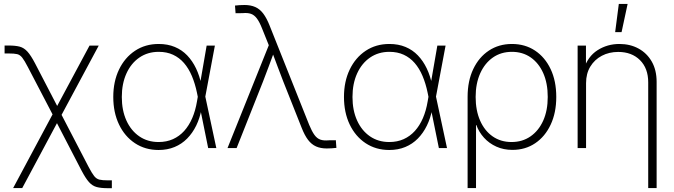

<svg xmlns="http://www.w3.org/2000/svg" viewBox="-20 -755 3438 979"><path d="M46.9 204.1 259.3 -192.9H281.7L431.6 95.7Q448.7 128.4 460.2 142.8Q471.7 157.2 486.8 160.9Q502 164.6 529.8 164.6H550.3V204.6H529.8Q495.1 204.6 473.1 198.7Q451.2 192.9 433.8 173.6Q416.5 154.3 395.5 114.3L270.5 -127L93.3 204.1ZM261.2 -146.5 122.1 -413.1Q105 -446.3 93.5 -460.9Q82 -475.6 67.4 -479Q52.7 -482.4 23.9 -482.4H3.4V-522.9H23.9Q58.6 -522.9 80.6 -517.1Q102.5 -511.2 120.1 -491.7Q137.7 -472.2 158.7 -432.1L271.5 -214.8L436.5 -522.5H483.4L281.7 -146.5Z M788.6 9.8Q720.2 9.8 668 -24.9Q615.7 -59.6 586.7 -120.6Q557.6 -181.6 557.6 -260.7Q557.6 -339.4 586.9 -400.4Q616.2 -461.4 668.5 -496.1Q720.7 -530.8 789.1 -530.8Q835 -530.8 871.3 -515.6Q907.7 -500.5 934.6 -472.4Q961.4 -444.3 979.7 -406Q998 -367.7 1007.3 -320.8H1021.5L1026.4 -264.6L1083 0H1041.5L984.4 -281.7Q974.6 -329.1 958.3 -367.7Q941.9 -406.2 918.2 -433.6Q894.5 -460.9 862.5 -475.8Q830.6 -490.7 789.1 -490.7Q733.4 -490.7 690.9 -461.7Q648.4 -432.6 624.8 -380.6Q601.1 -328.6 601.1 -260.3Q601.1 -192.4 624.5 -140.6Q647.9 -88.9 690.2 -59.8Q732.4 -30.8 788.6 -30.8Q829.1 -30.8 861.8 -45.4Q894.5 -60.1 919.2 -87.4Q943.8 -114.7 960.2 -152.8Q976.6 -190.9 984.4 -237.8L1033.7 -522.5H1075.7L1026.4 -259.8L1021.5 -199.2H1007.8Q999 -152.8 980.5 -114.7Q961.9 -76.7 934.3 -48.6Q906.7 -20.5 870.1 -5.4Q833.5 9.8 788.6 9.8Z M1140.1 0 1350.6 -524.4 1316.4 -609.4Q1303.2 -643.1 1289.8 -660.9Q1276.4 -678.7 1259.3 -684.6Q1242.2 -690.4 1217.8 -688L1181.2 -687.5L1178.2 -726.6Q1191.4 -728 1202.4 -728.8Q1213.4 -729.5 1227.1 -729.5Q1258.3 -729.5 1281.5 -719.2Q1304.7 -709 1322.3 -685.8Q1339.8 -662.6 1355 -624L1556.6 -118.2Q1570.3 -85 1583.5 -66.9Q1596.7 -48.8 1613.8 -43Q1630.9 -37.1 1655.3 -39.6L1692.4 -40L1695.3 -1Q1681.6 0.5 1670.9 1.2Q1660.2 2 1646 2Q1614.7 2 1591.6 -8.3Q1568.4 -18.6 1550.8 -41.7Q1533.2 -64.9 1518.1 -103.5L1424.3 -339.8Q1409.2 -378.4 1395 -416.7Q1380.9 -455.1 1366.2 -493.7H1378.9Q1364.7 -455.6 1350.6 -417Q1336.4 -378.4 1321.3 -339.8L1186.5 0Z M1964.8 9.8Q1896.5 9.8 1844.2 -24.9Q1792 -59.6 1762.9 -120.6Q1733.9 -181.6 1733.9 -260.7Q1733.9 -339.4 1763.2 -400.4Q1792.5 -461.4 1844.7 -496.1Q1897 -530.8 1965.3 -530.8Q2011.2 -530.8 2047.6 -515.6Q2084 -500.5 2110.8 -472.4Q2137.7 -444.3 2156 -406Q2174.3 -367.7 2183.6 -320.8H2197.8L2202.6 -264.6L2259.3 0H2217.8L2160.6 -281.7Q2150.9 -329.1 2134.5 -367.7Q2118.2 -406.2 2094.5 -433.6Q2070.8 -460.9 2038.8 -475.8Q2006.8 -490.7 1965.3 -490.7Q1909.7 -490.7 1867.2 -461.7Q1824.7 -432.6 1801 -380.6Q1777.3 -328.6 1777.3 -260.3Q1777.3 -192.4 1800.8 -140.6Q1824.2 -88.9 1866.5 -59.8Q1908.7 -30.8 1964.8 -30.8Q2005.4 -30.8 2038.1 -45.4Q2070.8 -60.1 2095.5 -87.4Q2120.1 -114.7 2136.5 -152.8Q2152.8 -190.9 2160.6 -237.8L2210 -522.5H2252L2202.6 -259.8L2197.8 -199.2H2184.1Q2175.3 -152.8 2156.7 -114.7Q2138.2 -76.7 2110.6 -48.6Q2083 -20.5 2046.4 -5.4Q2009.8 9.8 1964.8 9.8Z M2364.3 204.1V-261.2Q2364.3 -342.3 2393.1 -402.8Q2421.9 -463.4 2472.9 -497.1Q2523.9 -530.8 2590.3 -530.8Q2657.2 -530.8 2708 -497.1Q2758.8 -463.4 2787.6 -402.8Q2816.4 -342.3 2816.4 -260.7Q2816.4 -180.2 2787.8 -119.4Q2759.3 -58.6 2709 -24.7Q2658.7 9.3 2592.8 9.3Q2547.9 9.3 2511 -7.3Q2474.1 -23.9 2448 -52.7Q2421.9 -81.5 2408.7 -117.7H2407.2V204.1ZM2588.4 -30.8Q2643.6 -30.8 2685.1 -59.6Q2726.6 -88.4 2749.8 -139.9Q2772.9 -191.4 2772.9 -260.7Q2772.9 -330.6 2750 -382.1Q2727.1 -433.6 2686 -462.2Q2645 -490.7 2590.3 -490.7Q2534.7 -490.7 2493.2 -461.7Q2451.7 -432.6 2428.5 -380.9Q2405.3 -329.1 2405.3 -260.7Q2405.3 -191.9 2428 -140.1Q2450.7 -88.4 2491.9 -59.6Q2533.2 -30.8 2588.4 -30.8Z M2968.3 -331.1V0H2925.3V-522.5H2967.8V-401.9H2956.5Q2977.1 -467.3 3026.9 -499Q3076.7 -530.8 3138.2 -530.8Q3193.4 -530.8 3236.1 -507.3Q3278.8 -483.9 3303.5 -440.7Q3328.1 -397.5 3328.1 -337.4V204.1H3285.2V-335Q3285.2 -406.7 3243.2 -448.5Q3201.2 -490.2 3132.3 -490.2Q3085.9 -490.2 3048.8 -470.7Q3011.7 -451.2 2990 -415.5Q2968.3 -379.9 2968.3 -331.1ZM3116.7 -591.3 3135.3 -734.9H3180.2L3149.4 -591.3Z"/></svg>

Font: Inter 28pt ExtraLight
Style: Regular
Weight: 250
Designer: Rasmus Andersson
Foundry: rsms
Version: Version 4.001;git-66647c0bb